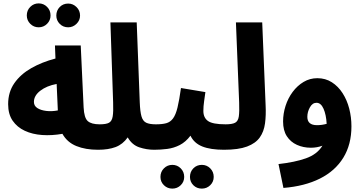

<svg xmlns="http://www.w3.org/2000/svg" viewBox="-20 -878 2137 1132"><path d="M208 -717Q179 -717 158.5 -737.5Q138 -758 138 -787Q138 -817 158.5 -837.5Q179 -858 208 -858Q237 -858 257.5 -837.5Q278 -817 278 -787Q278 -758 257.5 -737.5Q237 -717 208 -717ZM382 -717Q352 -717 332 -737.5Q312 -758 312 -786Q312 -816 332 -836.5Q352 -857 382 -857Q410 -857 431 -836.5Q452 -816 452 -786Q452 -758 431 -737.5Q410 -717 382 -717Z M558 5Q484 5 430 -17Q376 -39 348 -89Q286 -78 228.5 -82Q171 -86 126 -107Q81 -128 54.5 -166.5Q28 -205 28 -264Q28 -335 64.5 -387.5Q101 -440 164 -476Q227 -512 307 -533L304 -610H456L473 -245Q476 -183 497.5 -164Q519 -145 568 -145Q607 -145 625 -123.5Q643 -102 643 -72Q643 -37 621 -16Q599 5 558 5ZM180 -277Q180 -254 200 -241Q220 -228 252.5 -224Q285 -220 321 -227L314 -383Q255 -372 217.5 -343Q180 -314 180 -277Z M558 5 568 -145Q606 -145 623 -154.5Q640 -164 644.5 -192Q649 -220 647 -274L631 -746H786L804 -275Q806 -221 814 -192.5Q822 -164 842 -154.5Q862 -145 899 -145Q938 -145 956 -123.5Q974 -102 974 -72Q974 -37 952 -16Q930 5 889 5Q844 5 801 -9.5Q758 -24 733 -68Q704 -27 661.5 -11Q619 5 558 5Z M1170 234Q1140 234 1120 214Q1100 194 1100 165Q1100 135 1120 114.5Q1140 94 1170 94Q1199 94 1219.5 114.5Q1240 135 1240 165Q1240 194 1219.5 214Q1199 234 1170 234ZM996 234Q967 234 946.5 214Q926 194 926 165Q926 135 946.5 114.5Q967 94 996 94Q1025 94 1045.5 114.5Q1066 135 1066 165Q1066 194 1045.5 214Q1025 234 996 234Z M889 5 899 -145Q936 -145 960 -151.5Q984 -158 1000 -179.5Q1016 -201 1026.5 -244Q1037 -287 1047 -359L1191 -335Q1188 -313 1183.5 -282Q1179 -251 1179 -224Q1179 -184 1206.5 -164.5Q1234 -145 1311 -145Q1350 -145 1367.5 -123.5Q1385 -102 1385 -72Q1385 -37 1363.5 -16Q1342 5 1301 5Q1221 5 1172.5 -14.5Q1124 -34 1103 -78Q1075 -41 1040 -23Q1005 -5 966 0Q927 5 889 5Z M1300 5 1310 -145Q1349 -145 1366.5 -154.5Q1384 -164 1388 -191.5Q1392 -219 1390 -274L1371 -746H1526L1546 -258Q1549 -199 1542.5 -150.5Q1536 -102 1511.5 -67.5Q1487 -33 1436.5 -14Q1386 5 1300 5Z M1651 230 1622 89Q1717 79 1783.5 55.5Q1850 32 1881 -19Q1849 -7 1813 -7Q1768 -7 1730.5 -24Q1693 -41 1671 -75Q1649 -109 1649 -162Q1649 -208 1663.5 -253.5Q1678 -299 1705.5 -336Q1733 -373 1770 -395Q1807 -417 1851 -417Q1899 -417 1936.5 -393Q1974 -369 2000 -328.5Q2026 -288 2039 -237.5Q2052 -187 2052 -133Q2052 -26 2004 52Q1956 130 1866 175Q1776 220 1651 230ZM1792 -189Q1792 -140 1849 -140Q1878 -140 1906 -148Q1903 -202 1887.5 -237Q1872 -272 1846 -272Q1822 -272 1807 -245Q1792 -218 1792 -189Z"/></svg>

Font: Noto Sans Arabic SemCond ExtBd
Style: Regular
Weight: 800
Width: 4
Designer: Monotype Design Team, Nadine Chahine, Nizar Qandah and Khaled Hosny
Foundry: Monotype Imaging Inc.
Version: Version 2.012; ttfautohint (v1.8.4.7-5d5b)